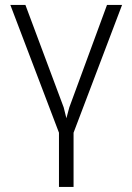

<svg xmlns="http://www.w3.org/2000/svg" viewBox="-20 -548 529 771"><path d="M409.7 -528.3H470.2L275.4 -15.1V202.6H216.8V-15.1L21.5 -528.3H82L235.8 -116.7L246.6 -73.2L258.3 -116.7Z"/></svg>

Font: RobotoInd Light
Style: Regular
Weight: 300
Designer: Google
Version: Version 2.001151; 2014